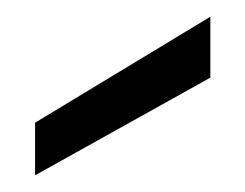

<svg xmlns="http://www.w3.org/2000/svg" viewBox="-20 -747 294 230"><path d="M22 -537V-600L232 -727V-654Z"/></svg>

Font: DeepMind Sans
Style: Regular
Weight: 400
Designer: Jonny Pinhorn / Modifications: Colophon Foundry
Foundry: Colophon Foundry
Version: Version 1.002; ttfautohint (v1.8.2)